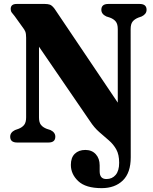

<svg xmlns="http://www.w3.org/2000/svg" viewBox="-20 -720 772 970"><path d="M434.5 -108 177 -484V-126.5Q177 -101.5 187 -89Q197 -76.5 216.5 -69L235 -63Q259.5 -51 259.5 -29.5Q259.5 0 225 0H66.5Q31.5 0 31.5 -29.5Q31.5 -51 56 -63L73 -69Q91.5 -76 101.8 -88.8Q112 -101.5 112 -127V-529.5Q112 -550 107.8 -560.5Q103.5 -571 93.5 -583.5L54 -638.5Q45 -649 39.5 -656.5Q34 -664 34 -674.5Q34 -700 64 -700H207Q221.5 -700 232 -696.5Q242.5 -693 255.5 -676L575 -201.5V-573Q575 -598.5 564.8 -611.2Q554.5 -624 535.5 -631L517 -637Q492 -649 492 -670.5Q492 -700 527 -700H685.5Q720.5 -700 720.5 -670.5Q720.5 -649 696 -637L679 -631Q660 -623.5 650 -611Q640 -598.5 640 -573L640.5 74.5Q640.5 153 600.5 191.8Q560.5 230.5 493.5 230.5Q413 230.5 375.5 195.2Q338 160 338 113Q338 76 358 56.8Q378 37.5 411 37.5Q444 37.5 463.8 59Q483.5 80.5 483.5 115.5V145.5Q483.5 185 518 184.5Q546.5 184.5 564.2 163.8Q582 143 582 102.5Q582 61 567.5 35Q553 9 530 -10.8Q507 -30.5 481.5 -52.8Q456 -75 434.5 -108Z"/></svg>

Font: Fraunces 72pt Soft
Style: Bold
Weight: 700
Version: Version 1.000;[b76b70a41]